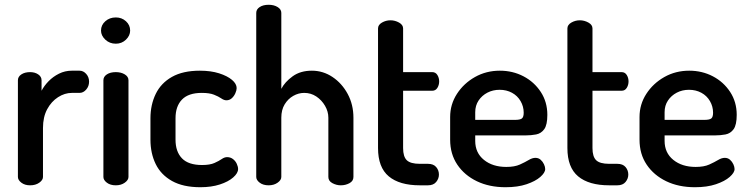

<svg xmlns="http://www.w3.org/2000/svg" viewBox="-20 -776 3136 804"><path d="M106 0Q84 0 69.5 -11Q55 -22 55 -35V-440Q55 -455 69.5 -464.5Q84 -474 106 -474Q126 -474 140 -464.5Q154 -455 154 -440V-396Q165 -417 183.5 -436Q202 -455 227 -467.5Q252 -480 281 -480H313Q329 -480 341 -466.5Q353 -453 353 -434Q353 -415 341 -401Q329 -387 313 -387H281Q251 -387 223 -369Q195 -351 177.5 -318.5Q160 -286 160 -240V-35Q160 -22 144.5 -11Q129 0 106 0Z M465 0Q442 0 427.5 -11Q413 -22 413 -35V-440Q413 -455 427.5 -464.5Q442 -474 465 -474Q487 -474 502.5 -464.5Q518 -455 518 -440V-35Q518 -22 502.5 -11Q487 0 465 0ZM465 -593Q439 -593 421 -610Q403 -627 403 -648Q403 -671 421 -687Q439 -703 465 -703Q490 -703 507.5 -687Q525 -671 525 -648Q525 -627 507.5 -610Q490 -593 465 -593Z M819 8Q747 8 700.5 -18Q654 -44 632 -89Q610 -134 610 -191V-281Q610 -337 632 -382.5Q654 -428 700 -454Q746 -480 817 -480Q863 -480 897.5 -469Q932 -458 951.5 -441.5Q971 -425 971 -407Q971 -398 965.5 -385.5Q960 -373 950.5 -364.5Q941 -356 928 -356Q918 -356 906.5 -364Q895 -372 876 -379.5Q857 -387 825 -387Q769 -387 742 -359Q715 -331 715 -281V-191Q715 -141 742 -113Q769 -85 826 -85Q859 -85 878 -93.5Q897 -102 908.5 -110Q920 -118 931 -118Q945 -118 955.5 -110Q966 -102 971.5 -90Q977 -78 977 -68Q977 -51 956.5 -33Q936 -15 900.5 -3.5Q865 8 819 8Z M1105 0Q1082 0 1067.5 -11Q1053 -22 1053 -35V-722Q1053 -737 1067.5 -746.5Q1082 -756 1105 -756Q1127 -756 1142.5 -746.5Q1158 -737 1158 -722V-404Q1173 -433 1205.5 -456.5Q1238 -480 1286 -480Q1333 -480 1372.5 -453.5Q1412 -427 1436 -382.5Q1460 -338 1460 -283V-35Q1460 -18 1443.5 -9Q1427 0 1407 0Q1389 0 1372 -9Q1355 -18 1355 -35V-283Q1355 -309 1341 -333Q1327 -357 1304.5 -372Q1282 -387 1254 -387Q1230 -387 1208 -374.5Q1186 -362 1172 -339Q1158 -316 1158 -283V-35Q1158 -22 1142.5 -11Q1127 0 1105 0Z M1738 0Q1653 0 1608 -37.5Q1563 -75 1563 -156V-657Q1563 -672 1579.5 -681.5Q1596 -691 1615 -691Q1634 -691 1651 -681.5Q1668 -672 1668 -657V-474H1790Q1804 -474 1811.5 -462Q1819 -450 1819 -435Q1819 -420 1811.5 -408Q1804 -396 1790 -396H1668V-156Q1668 -120 1683.5 -105Q1699 -90 1738 -90H1772Q1795 -90 1806.5 -76.5Q1818 -63 1818 -45Q1818 -28 1806.5 -14Q1795 0 1772 0Z M2097 8Q2029 8 1977 -17Q1925 -42 1895 -86.5Q1865 -131 1865 -191V-286Q1865 -339 1893.5 -383Q1922 -427 1969 -453.5Q2016 -480 2073 -480Q2127 -480 2172 -456.5Q2217 -433 2244.5 -391Q2272 -349 2272 -295Q2272 -253 2259 -235Q2246 -217 2225 -213Q2204 -209 2181 -209H1970V-186Q1970 -136 2006.5 -106.5Q2043 -77 2100 -77Q2135 -77 2157 -87Q2179 -97 2194 -106Q2209 -115 2222 -115Q2235 -115 2244 -107Q2253 -99 2258 -88Q2263 -77 2263 -68Q2263 -53 2242.5 -35Q2222 -17 2185 -4.5Q2148 8 2097 8ZM1970 -274H2136Q2158 -274 2165.5 -280Q2173 -286 2173 -304Q2173 -330 2160 -352.5Q2147 -375 2124 -387.5Q2101 -400 2072 -400Q2044 -400 2021 -388Q1998 -376 1984 -355Q1970 -334 1970 -306Z M2531 0Q2446 0 2401 -37.5Q2356 -75 2356 -156V-657Q2356 -672 2372.5 -681.5Q2389 -691 2408 -691Q2427 -691 2444 -681.5Q2461 -672 2461 -657V-474H2583Q2597 -474 2604.5 -462Q2612 -450 2612 -435Q2612 -420 2604.5 -408Q2597 -396 2583 -396H2461V-156Q2461 -120 2476.5 -105Q2492 -90 2531 -90H2565Q2588 -90 2599.5 -76.5Q2611 -63 2611 -45Q2611 -28 2599.5 -14Q2588 0 2565 0Z M2890 8Q2822 8 2770 -17Q2718 -42 2688 -86.5Q2658 -131 2658 -191V-286Q2658 -339 2686.5 -383Q2715 -427 2762 -453.5Q2809 -480 2866 -480Q2920 -480 2965 -456.5Q3010 -433 3037.5 -391Q3065 -349 3065 -295Q3065 -253 3052 -235Q3039 -217 3018 -213Q2997 -209 2974 -209H2763V-186Q2763 -136 2799.5 -106.5Q2836 -77 2893 -77Q2928 -77 2950 -87Q2972 -97 2987 -106Q3002 -115 3015 -115Q3028 -115 3037 -107Q3046 -99 3051 -88Q3056 -77 3056 -68Q3056 -53 3035.5 -35Q3015 -17 2978 -4.5Q2941 8 2890 8ZM2763 -274H2929Q2951 -274 2958.5 -280Q2966 -286 2966 -304Q2966 -330 2953 -352.5Q2940 -375 2917 -387.5Q2894 -400 2865 -400Q2837 -400 2814 -388Q2791 -376 2777 -355Q2763 -334 2763 -306Z"/></svg>

Font: Dosis SemiBold
Style: Regular
Weight: 600
Designer: EdgarTolentino, PabloImpallari, IginoMarini
Foundry: EdgarTolentino, PabloImpallari, IginoMarini
Version: Version 3.001; ttfautohint (v1.8.2)